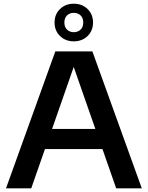

<svg xmlns="http://www.w3.org/2000/svg" viewBox="-20 -1018 798 1038"><path d="M12.5 0 279 -740H479.5L746.5 0H608L534 -212H223L149 0ZM261.5 -321H495.5L378.5 -656ZM379 -794.5Q334 -794.5 304.5 -823.2Q275 -852 275 -896.5Q275 -940.5 304.5 -969.2Q334 -998 379 -998Q424 -998 453.5 -969.2Q483 -940.5 483 -896.5Q483 -852 453.5 -823.2Q424 -794.5 379 -794.5ZM379 -844Q401.5 -844 415.8 -858Q430 -872 430 -896.5Q430 -920.5 415.8 -934.5Q401.5 -948.5 379 -948.5Q356.5 -948.5 342.2 -934.5Q328 -920.5 328 -896.5Q328 -872 342.2 -858Q356.5 -844 379 -844Z"/></svg>

Font: Encode Sans SemiExpanded SemiExpanded SemiBold
Style: Regular
Weight: 600
Width: 6
Designer: Multiple Designers
Foundry: Impallari Type
Version: Version 3.000; ttfautohint (v1.8.3) -l 8 -r 50 -G 200 -x 14 